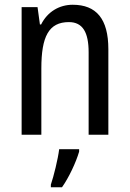

<svg xmlns="http://www.w3.org/2000/svg" viewBox="-20 -567 545 808"><path d="M286 -547C230 -547 180 -518 153 -464H148L138 -537H71V0H154V-279C154 -413 185 -474 270 -474C328 -474 353 -431 353 -347V0H436V-360C436 -488 385 -547 286 -547ZM313 71V61H229C224 102 206 175 194 210V221H241C270 180 300 116 313 71Z"/></svg>

Font: Noto Sans Malayalam Condensed
Style: Regular
Weight: 400
Width: 3
Designer: Jelle Bosma - Monotype Design Team
Foundry: Monotype Imaging Inc.
Version: Version 2.104